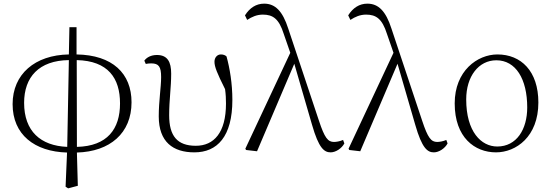

<svg xmlns="http://www.w3.org/2000/svg" viewBox="-20 -820 3018 1051"><path d="M348 -16C202 -22 112 -102 112 -257C112 -398 193 -489 357 -491ZM339 202 353 211 406 197 401 15C582 10 700 -91 700 -260C700 -418 596 -519 399 -522V-671H360L357 -522C171 -519 49 -414 49 -250C49 -83 169 10 347 15ZM400 -491C572 -487 637 -392 637 -254C637 -114 568 -20 401 -16Z M1044 14C1169 14 1252 -72 1252 -273C1252 -362 1238 -446 1220 -511C1213 -518 1202 -522 1189 -522C1169 -522 1154 -505 1154 -482C1154 -455 1168 -420 1212 -332C1216 -303 1217 -279 1217 -253C1217 -94 1151 -22 1052 -22C950 -22 906 -76 906 -189C906 -276 917 -338 917 -417C917 -481 897 -519 839 -519C807 -519 783 -506 770 -488L778 -470C786 -472 797 -473 808 -473C849 -473 862 -455 862 -398C862 -343 849 -267 849 -183C849 -43 927 14 1044 14Z M1790 14C1818 14 1851 -8 1865 -35L1858 -54C1840 -46 1820 -43 1808 -43C1775 -43 1757 -65 1726 -159L1558 -663C1527 -760 1486 -800 1426 -800C1382 -800 1347 -777 1321 -736L1333 -711C1359 -728 1386 -740 1419 -740C1474 -740 1507 -717 1533 -635L1569 -531L1323 -6L1327 1L1387 8L1591 -471L1688 -137C1725 -8 1755 14 1790 14Z M2355 14C2383 14 2416 -8 2430 -35L2423 -54C2405 -46 2385 -43 2373 -43C2340 -43 2322 -65 2291 -159L2123 -663C2092 -760 2051 -800 1991 -800C1947 -800 1912 -777 1886 -736L1898 -711C1924 -728 1951 -740 1984 -740C2039 -740 2072 -717 2098 -635L2134 -531L1888 -6L1892 1L1952 8L2156 -471L2253 -137C2290 -8 2320 14 2355 14Z M2695 14C2805 14 2927 -72 2927 -259C2927 -431 2832 -522 2703 -522C2593 -522 2469 -432 2469 -254C2469 -67 2579 14 2695 14ZM2702 -18C2614 -18 2532 -99 2532 -276C2532 -402 2600 -490 2697 -490C2803 -490 2866 -388 2866 -232C2866 -112 2808 -18 2702 -18Z"/></svg>

Font: Noto Serif TC ExtraLight
Style: Regular
Weight: 200
Designer: Ryoko NISHIZUKA 西塚涼子 (kana & ideographs); Frank Grießhammer (Latin, Greek & Cyrillic); Wenlong ZHANG 张文龙 (bopomofo); San
Foundry: Adobe
Version: Version 2.001;hotconv 1.1.0;makeotfexe 2.6.0